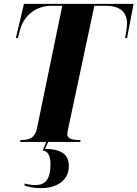

<svg xmlns="http://www.w3.org/2000/svg" viewBox="-20 -734 711 993"><path d="M84 0H219L201 44C232 48 241 79 241 115C241 199 210 223 164 223C149 223 128 221 108 215L106 225C129 233 152 239 192 239C270 239 336 202 336 125C336 75 310 37 213 36L229 0H395L397 -10H392C355 -10 328 -15 328 -41C328 -48 331 -60 335 -80L468 -704H526C601 -704 637 -672 637 -611C637 -596 631 -559 627 -537H637L671 -714H104L62 -537H72L85 -584C105 -654 166 -704 246 -704H302L171 -69C161 -19 128 -10 92 -10H86Z"/></svg>

Font: Noto Serif Display Condensed ExtraBold
Style: Italic
Weight: 800
Width: 3
Italic angle: -12°
Designer: Monotype Design Team
Foundry: Monotype Imaging Inc.
Version: Version 2.009